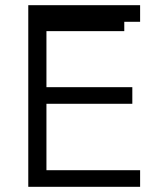

<svg xmlns="http://www.w3.org/2000/svg" viewBox="-20 -720 640 740"><path d="M89 0V-700H520V-636H159V-384H490V-320H159V-64H520V0ZM141 -600V-658H459V-600Z"/></svg>

Font: DM Mono Light
Style: Regular
Weight: 300
Designer: Colophon Foundry
Foundry: Colophon Foundry
Version: Version 1.000; ttfautohint (v1.8.2.53-6de2)